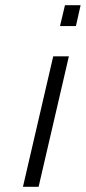

<svg xmlns="http://www.w3.org/2000/svg" viewBox="-20 -716 329 736"><path d="M68 0 184 -500H244L128 0ZM210 -616 229 -696H289L271 -616Z"/></svg>

Font: Titillium Web Light
Style: Italic
Weight: 300
Italic angle: -13°
Version: Version 1.002;PS 57.000;hotconv 1.0.70;makeotf.lib2.5.55311